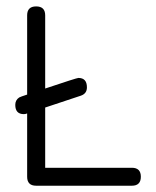

<svg xmlns="http://www.w3.org/2000/svg" viewBox="-20 -591 496 611"><path d="M428.2 -28.6Q428.2 0 399.7 0H95Q66.4 0 66.4 -28.6V-230Q61.3 -227.8 55.9 -227.8Q28.6 -227.8 28.6 -257.3Q28.6 -272.5 41 -280.8Q45.7 -283.4 66.4 -290V-542.2Q66.4 -570.6 95 -570.6Q123.8 -570.6 123.8 -542.2V-309.3Q224.4 -343 229.5 -343Q256.6 -343 256.6 -313Q256.6 -293.2 237.5 -286.6L123.8 -248.8V-57.1H399.7Q428.2 -57.1 428.2 -28.6Z"/></svg>

Font: EnergyBar
Style: Regular
Weight: 400
Italic angle: -10°
Version: 1.0 2000-03-28